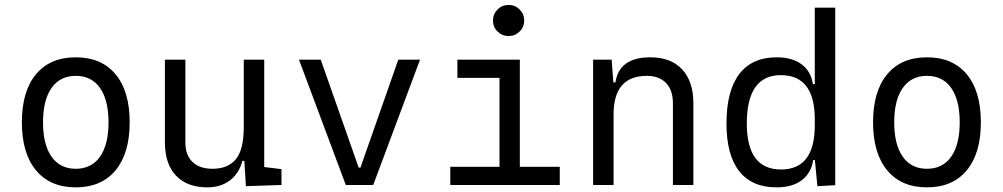

<svg xmlns="http://www.w3.org/2000/svg" viewBox="-20 -764 4142 793"><path d="M293 9.8Q187 9.8 128.7 -60.5Q70.3 -130.9 70.3 -258.8Q70.3 -387.2 128.7 -457.3Q187 -527.3 293 -527.3Q398.9 -527.3 457.3 -457.3Q515.6 -387.2 515.6 -258.8Q515.6 -130.9 457.3 -60.5Q398.9 9.8 293 9.8ZM293 -66.9Q357.9 -66.9 393.1 -116.9Q428.2 -167 428.2 -258.8Q428.2 -350.6 393.1 -400.6Q357.9 -450.7 293 -450.7Q228 -450.7 192.9 -400.6Q157.7 -350.6 157.7 -258.8Q157.7 -167 192.9 -116.9Q228 -66.9 293 -66.9Z M836.4 9.8Q752.4 9.8 706.8 -38.8Q661.1 -87.4 661.1 -175.8V-517.6H745.6V-175.8Q745.6 -123.5 774.9 -95.2Q804.2 -66.9 857.4 -66.9Q921.4 -66.9 954.1 -106.4Q986.8 -146 986.8 -239.3V-517.6H1071.3V-74.2L1142.6 -65.4V0L995.6 4.9L989.3 -99.6H981Q967.3 -47.4 929.4 -18.8Q891.6 9.8 836.4 9.8Z M1408.2 0 1214.8 -517.6H1304.7L1461.4 -71.8H1468.8L1625 -517.6H1714.8L1521.5 0Z M1839.8 0V-75.2H2043V-442.4H1869.1V-517.6H2127V-75.2H2292V0ZM2080.6 -615.2Q2053.7 -615.2 2034.9 -633.8Q2016.1 -652.3 2016.1 -679.2Q2016.1 -706.1 2034.9 -724.9Q2053.7 -743.7 2080.6 -743.7Q2107.4 -743.7 2126.2 -724.9Q2145 -706.1 2145 -679.2Q2145 -652.3 2126.2 -633.8Q2107.4 -615.2 2080.6 -615.2Z M2759.3 0V-337.4Q2759.3 -391.6 2731 -421.1Q2702.6 -450.7 2651.4 -450.7Q2514.2 -450.7 2514.2 -291.5V0H2429.7V-517.6H2506.3L2513.2 -423.8H2522Q2537.1 -527.3 2666 -527.3Q2751 -527.3 2797.4 -477.5Q2843.8 -427.7 2843.8 -336.9V0Z M3187 9.8Q3085.4 9.8 3033 -57.1Q2980.5 -124 2980.5 -253.9Q2980.5 -388.7 3033.2 -458Q3085.9 -527.3 3188 -527.3Q3251.5 -527.3 3290.5 -498.5Q3329.6 -469.7 3337.4 -416.5H3345.2V-732.4H3429.7V1L3356 4.9L3345.7 -103H3338.4Q3331.1 -50.3 3292.2 -20.3Q3253.4 9.8 3187 9.8ZM3345.2 -246.1V-271.5Q3345.2 -453.6 3205.1 -453.6Q3064.5 -453.6 3064.5 -253.9Q3064.5 -64 3205.6 -64Q3345.2 -64 3345.2 -246.1Z M3808.6 9.8Q3702.6 9.8 3644.3 -60.5Q3585.9 -130.9 3585.9 -258.8Q3585.9 -387.2 3644.3 -457.3Q3702.6 -527.3 3808.6 -527.3Q3914.6 -527.3 3972.9 -457.3Q4031.2 -387.2 4031.2 -258.8Q4031.2 -130.9 3972.9 -60.5Q3914.6 9.8 3808.6 9.8ZM3808.6 -66.9Q3873.5 -66.9 3908.7 -116.9Q3943.8 -167 3943.8 -258.8Q3943.8 -350.6 3908.7 -400.6Q3873.5 -450.7 3808.6 -450.7Q3743.7 -450.7 3708.5 -400.6Q3673.3 -350.6 3673.3 -258.8Q3673.3 -167 3708.5 -116.9Q3743.7 -66.9 3808.6 -66.9Z"/></svg>

Font: Cascadia Code PL SemiLight
Style: Regular
Weight: 350
Monospace: yes
Designer: Aaron Bell
Foundry: Saja Typeworks
Version: Version 2404.023; ttfautohint (v1.8.4)